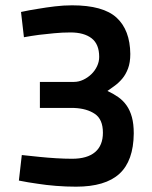

<svg xmlns="http://www.w3.org/2000/svg" viewBox="-20 -691 570 722"><path d="M59 -646Q91 -653 124 -658Q153 -663 186 -667Q219 -671 251 -671Q368 -671 418.5 -624.5Q469 -578 470 -488Q470 -456 461.5 -433.5Q453 -411 440 -395.5Q427 -380 412 -369Q397 -358 384 -349Q406 -339 424.5 -326Q443 -313 456 -294.5Q469 -276 476 -250.5Q483 -225 483 -189Q482 -86 429 -37.5Q376 11 266 11Q229 11 191 8Q153 5 122 0Q85 -5 51 -12L62 -108Q96 -104 129 -101Q158 -98 190.5 -96Q223 -94 251 -94Q308 -94 337.5 -119Q367 -144 367 -192Q367 -242 337 -262.5Q307 -283 259 -285H130V-383H258Q276 -383 293 -391Q310 -399 323.5 -412Q337 -425 345 -442Q353 -459 353 -477Q353 -525 324.5 -547Q296 -569 245 -569Q214 -569 183.5 -566Q153 -563 127 -560Q97 -556 70 -551L59 -646Z"/></svg>

Font: Panefresco 750wt
Style: Regular
Weight: 750
Foundry: Campivisivi & Chank Co
Version: Version 1.000